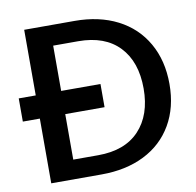

<svg xmlns="http://www.w3.org/2000/svg" viewBox="-78 -775 876 856"><g transform="rotate(-10 360.0 -347.5)"><path d="M314 -695Q425 -695 508 -652.5Q591 -610 636.5 -530.5Q682 -451 682 -345Q682 -239 636.5 -161Q591 -83 508 -41.5Q425 0 314 0H86V-293H9V-398H86V-695ZM314 -87Q435 -87 500 -156Q565 -225 565 -345Q565 -466 500 -534.5Q435 -603 314 -603H201V-398H379V-293H201V-87Z"/></g></svg>

Font: MSTAGE Medium
Style: Regular
Weight: 500
Designer: Ninad Kale (Devanagari), Jonny Pinhorn (Latin)
Foundry: Indian Type Foundry
Version: 4.004